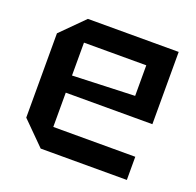

<svg xmlns="http://www.w3.org/2000/svg" viewBox="-104 -670 797 779"><g transform="rotate(20 295.0 -280.0)"><path d="M50 -98V-462L148 -560H540V-248H166V-100H520V0H148ZM166 -322 435 -332V-464H166Z"/></g></svg>

Font: Tektur Medium
Style: Regular
Weight: 500
Designer: Adam Jagosz
Foundry: Adam Jagosz
Version: Version 1.005;gftools[0.9.30]